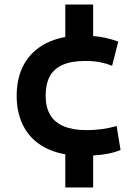

<svg xmlns="http://www.w3.org/2000/svg" viewBox="-20 -712 600 841"><path d="M266 109V-36Q195 -49 147.5 -84Q100 -119 76.5 -172.5Q53 -226 53 -292Q53 -361 77 -414Q101 -467 148.5 -502Q196 -537 266 -550V-692H388V-554Q416 -552 443 -546Q470 -540 498 -530L471 -424Q446 -434 418.5 -439.5Q391 -445 353 -445Q293 -445 254.5 -428Q216 -411 198 -377.5Q180 -344 180 -292Q180 -243 199.5 -209.5Q219 -176 259 -159Q299 -142 359 -142Q393 -142 426.5 -146.5Q460 -151 491 -160L508 -55Q484 -45 454 -39Q424 -33 388 -31V109Z"/></svg>

Font: Ubuntu Sans Mono SemiBold
Style: Regular
Weight: 600
Monospace: yes
Designer: Dalton Maag Ltd
Foundry: Dalton Maag Ltd
Version: Version 1.006